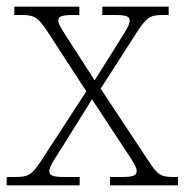

<svg xmlns="http://www.w3.org/2000/svg" viewBox="-21 -556 554 576"><path d="M-1 0H218V-25H173C134 -25 127 -31 127 -42C127 -55 140 -75 157 -101L255 -258L357 -103C379 -71 389 -54 389 -43C389 -31 382 -25 344 -25H309V0H513V-25H499C461 -25 451 -32 424 -74L281 -290L390 -460C420 -505 429 -511 470 -511H485V-536H286V-511H324C360 -511 368 -506 368 -494C368 -482 356 -463 339 -436L263 -315L183 -439C166 -466 154 -483 154 -494C154 -505 160 -511 199 -511H217V-536H22V-511H44C84 -511 93 -503 121 -462L238 -282L104 -76C75 -32 66 -25 23 -25H-1Z"/></svg>

Font: Noto Serif Telugu ExtraLight
Style: Regular
Weight: 200
Designer: Jelle Bosma - Monotype Design Team
Foundry: Monotype Imaging Inc.
Version: Version 2.005